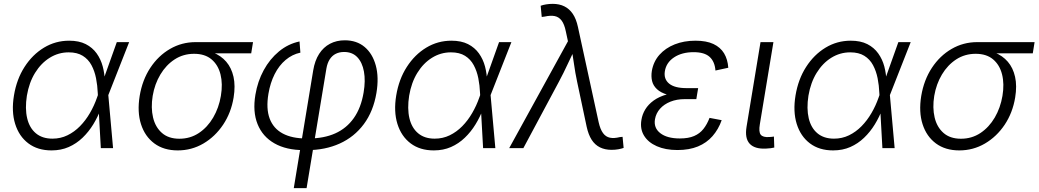

<svg xmlns="http://www.w3.org/2000/svg" viewBox="-20 -756 5301 980"><path d="M243.2 11.7Q172.4 11.7 124.8 -24.2Q77.1 -60.1 57.4 -123.5Q37.6 -187 51.3 -269Q64.9 -351.6 105.2 -414.3Q145.5 -477.1 204.3 -512.7Q263.2 -548.3 333 -548.3Q383.3 -548.3 417.7 -530.8Q452.1 -513.2 473.4 -483.4Q494.6 -453.6 504.4 -416.7Q514.2 -379.9 515.1 -340.3H538.1L532.7 -272L557.1 0H494.6L479 -281.2Q477.5 -319.8 470.2 -356.7Q462.9 -393.6 446.8 -423.6Q430.7 -453.6 402.3 -471.2Q374 -488.8 330.6 -488.8Q278.3 -488.8 233.9 -461.2Q189.5 -433.6 158.9 -384Q128.4 -334.5 117.2 -267.6Q106.9 -201.7 118.7 -152.3Q130.4 -103 163.1 -75.7Q195.8 -48.3 247.6 -48.3Q289.1 -48.3 324.2 -65.4Q359.4 -82.5 388.2 -111.8Q417 -141.1 439 -179Q460.9 -216.8 475.1 -257.8L576.2 -541H639.2L532.2 -269L515.6 -201.7H495.1Q479.5 -159.7 456.1 -121.3Q432.6 -83 401.4 -53Q370.1 -22.9 330.8 -5.6Q291.5 11.7 243.2 11.7Z M887.2 11.7Q815.9 11.7 767.8 -23.9Q719.7 -59.6 699.7 -122.1Q679.7 -184.6 692.9 -266.1Q706.5 -348.1 747.3 -409.9Q788.1 -471.7 847.9 -506.3Q907.7 -541 978.5 -541H1271.5L1262.2 -483.9H1035.6L970.7 -481.4Q915.5 -481.4 871.6 -452.9Q827.6 -424.3 798.6 -375.7Q769.5 -327.1 759.3 -266.6Q749.5 -206.1 761.2 -156.5Q772.9 -106.9 806.6 -77.4Q840.3 -47.9 895.5 -47.9Q951.2 -47.9 995.1 -77.1Q1039.1 -106.4 1068.1 -156Q1097.2 -205.6 1107.4 -266.6Q1117.7 -327.6 1105.5 -376.2Q1093.3 -424.8 1059.6 -453.1Q1025.9 -481.4 970.7 -481.4L972.7 -504.4Q1024.9 -504.4 1066.4 -488.3Q1107.9 -472.2 1134.8 -440.9Q1161.6 -409.7 1171.9 -363.8Q1182.1 -317.9 1172.4 -258.3Q1159.7 -180.7 1118.9 -119.6Q1078.1 -58.6 1018.1 -23.4Q958 11.7 887.2 11.7Z M1479.5 204.1 1578.6 -396.5Q1586.9 -446.8 1608.9 -481Q1630.9 -515.1 1664.3 -532.7Q1697.8 -550.3 1739.7 -550.3Q1800.8 -550.3 1841.3 -516.1Q1881.8 -481.9 1898.2 -421.4Q1914.6 -360.8 1901.4 -281.7Q1885.7 -188 1837.2 -122.6Q1788.6 -57.1 1714.1 -23.4Q1639.6 10.3 1546.9 10.3H1531.7Q1441.4 10.3 1380.9 -24.2Q1320.3 -58.6 1294.7 -122.3Q1269 -186 1283.7 -272.9Q1294.9 -340.3 1325.9 -397.5Q1356.9 -454.6 1403.8 -493.4Q1450.7 -532.2 1508.8 -544.4L1513.2 -487.3Q1471.7 -478.5 1438 -450.2Q1404.3 -421.9 1381.8 -377.4Q1359.4 -333 1350.1 -277.3Q1337.4 -201.7 1356.4 -150.9Q1375.5 -100.1 1422.9 -74.7Q1470.2 -49.3 1542 -49.3H1556.6Q1633.3 -49.3 1691.2 -75.2Q1749 -101.1 1785.9 -153.3Q1822.8 -205.6 1835.9 -283.7Q1846.2 -344.2 1837.6 -390.9Q1829.1 -437.5 1803.7 -464.1Q1778.3 -490.7 1736.3 -490.7Q1712.4 -490.7 1693.8 -481.4Q1675.3 -472.2 1663.1 -453.4Q1650.9 -434.6 1646 -406.2L1544.9 204.1Z M2194.3 11.7Q2123.5 11.7 2075.9 -24.2Q2028.3 -60.1 2008.5 -123.5Q1988.8 -187 2002.4 -269Q2016.1 -351.6 2056.4 -414.3Q2096.7 -477.1 2155.5 -512.7Q2214.4 -548.3 2284.2 -548.3Q2334.5 -548.3 2368.9 -530.8Q2403.3 -513.2 2424.6 -483.4Q2445.8 -453.6 2455.6 -416.7Q2465.3 -379.9 2466.3 -340.3H2489.3L2483.9 -272L2508.3 0H2445.8L2430.2 -281.2Q2428.7 -319.8 2421.4 -356.7Q2414.1 -393.6 2397.9 -423.6Q2381.8 -453.6 2353.5 -471.2Q2325.2 -488.8 2281.7 -488.8Q2229.5 -488.8 2185.1 -461.2Q2140.6 -433.6 2110.1 -384Q2079.6 -334.5 2068.4 -267.6Q2058.1 -201.7 2069.8 -152.3Q2081.5 -103 2114.3 -75.7Q2147 -48.3 2198.7 -48.3Q2240.2 -48.3 2275.4 -65.4Q2310.5 -82.5 2339.4 -111.8Q2368.2 -141.1 2390.1 -179Q2412.1 -216.8 2426.3 -257.8L2527.3 -541H2590.3L2483.4 -269L2466.8 -201.7H2446.3Q2430.7 -159.7 2407.2 -121.3Q2383.8 -83 2352.5 -53Q2321.3 -22.9 2282 -5.6Q2242.7 11.7 2194.3 11.7Z M2579.1 0 2878.9 -545.4 2868.2 -595.2Q2860.8 -631.8 2846.9 -650.6Q2833 -669.4 2811.8 -673.8Q2790.5 -678.2 2760.3 -671.4L2745.1 -669.4L2739.7 -726.6Q2751.5 -731 2767.3 -733.6Q2783.2 -736.3 2801.3 -736.3Q2835 -736.3 2860.6 -723.6Q2886.2 -710.9 2903.6 -685.3Q2920.9 -659.7 2929.7 -619.1L3035.6 -132.3Q3043.9 -95.7 3057.9 -76.7Q3071.8 -57.6 3093 -53.2Q3114.3 -48.8 3143.6 -56.2L3157.7 -57.6L3163.1 -1Q3152.3 2.9 3136.2 5.9Q3120.1 8.8 3101.6 8.8Q3067.9 8.8 3042.2 -3.9Q3016.6 -16.6 3000 -42.5Q2983.4 -68.4 2974.6 -108.4L2925.8 -338.4Q2916 -384.3 2909.9 -428.5Q2903.8 -472.7 2896.5 -516.1H2918.9Q2897.9 -473.1 2877.4 -428.5Q2856.9 -383.8 2832.5 -338.4L2651.4 0Z M3438 9.8Q3376.5 9.8 3332.3 -9.8Q3288.1 -29.3 3267.1 -64Q3246.1 -98.6 3253.9 -144Q3258.3 -172.4 3273.7 -197.8Q3289.1 -223.1 3316.4 -242.9Q3343.8 -262.7 3384 -274.2Q3424.3 -285.6 3479 -285.6H3540L3534.2 -250H3474.6Q3434.6 -250 3402.1 -237.1Q3369.6 -224.1 3349.1 -201.2Q3328.6 -178.2 3323.2 -147.9Q3315.4 -103.5 3350.1 -76.4Q3384.8 -49.3 3450.2 -49.3Q3494.1 -49.3 3522.9 -61.8Q3551.8 -74.2 3570.3 -97.7Q3588.9 -121.1 3601.6 -154.3L3663.6 -142.6Q3647 -95.7 3616.9 -61.3Q3586.9 -26.9 3542.5 -8.5Q3498 9.8 3438 9.8ZM3476.1 -262.2Q3422.4 -262.2 3387.5 -272.5Q3352.5 -282.7 3333.3 -300.8Q3314 -318.8 3308.3 -342.5Q3302.7 -366.2 3307.1 -394Q3315.4 -441.9 3345.9 -476.3Q3376.5 -510.7 3423.8 -529.5Q3471.2 -548.3 3529.8 -548.3Q3585.4 -548.3 3621.3 -531.5Q3657.2 -514.6 3675.8 -483.9Q3694.3 -453.1 3697.3 -410.2L3631.8 -396Q3628.4 -441.4 3602.1 -465.6Q3575.7 -489.7 3520.5 -489.7Q3460.4 -489.7 3420.4 -463.1Q3380.4 -436.5 3373.5 -392.1Q3367.2 -352.5 3395.3 -329.3Q3423.3 -306.2 3484.4 -306.2H3543.5L3536.1 -262.2Z M3890.1 2.4Q3832 5.4 3806.4 -22.5Q3780.8 -50.3 3790.5 -108.9L3861.8 -541H3927.7L3858.4 -122.1Q3851.6 -82.5 3863 -68.4Q3874.5 -54.2 3906.2 -56.6Q3915.5 -57.1 3920.4 -57.6Q3925.3 -58.1 3930.2 -59.1L3932.1 -2.9Q3924.8 -1 3913.8 0.5Q3902.8 2 3890.1 2.4Z M4232.4 11.7Q4161.6 11.7 4114 -24.2Q4066.4 -60.1 4046.6 -123.5Q4026.9 -187 4040.5 -269Q4054.2 -351.6 4094.5 -414.3Q4134.8 -477.1 4193.6 -512.7Q4252.4 -548.3 4322.3 -548.3Q4372.6 -548.3 4407 -530.8Q4441.4 -513.2 4462.6 -483.4Q4483.9 -453.6 4493.7 -416.7Q4503.4 -379.9 4504.4 -340.3H4527.3L4522 -272L4546.4 0H4483.9L4468.3 -281.2Q4466.8 -319.8 4459.5 -356.7Q4452.1 -393.6 4436 -423.6Q4419.9 -453.6 4391.6 -471.2Q4363.3 -488.8 4319.8 -488.8Q4267.6 -488.8 4223.1 -461.2Q4178.7 -433.6 4148.2 -384Q4117.7 -334.5 4106.4 -267.6Q4096.2 -201.7 4107.9 -152.3Q4119.6 -103 4152.3 -75.7Q4185.1 -48.3 4236.8 -48.3Q4278.3 -48.3 4313.5 -65.4Q4348.6 -82.5 4377.4 -111.8Q4406.2 -141.1 4428.2 -179Q4450.2 -216.8 4464.4 -257.8L4565.4 -541H4628.4L4521.5 -269L4504.9 -201.7H4484.4Q4468.8 -159.7 4445.3 -121.3Q4421.9 -83 4390.6 -53Q4359.4 -22.9 4320.1 -5.6Q4280.8 11.7 4232.4 11.7Z M4876.5 11.7Q4805.2 11.7 4757.1 -23.9Q4709 -59.6 4689 -122.1Q4668.9 -184.6 4682.1 -266.1Q4695.8 -348.1 4736.6 -409.9Q4777.3 -471.7 4837.2 -506.3Q4897 -541 4967.8 -541H5260.7L5251.5 -483.9H5024.9L4960 -481.4Q4904.8 -481.4 4860.8 -452.9Q4816.9 -424.3 4787.8 -375.7Q4758.8 -327.1 4748.5 -266.6Q4738.8 -206.1 4750.5 -156.5Q4762.2 -106.9 4795.9 -77.4Q4829.6 -47.9 4884.8 -47.9Q4940.4 -47.9 4984.4 -77.1Q5028.3 -106.4 5057.4 -156Q5086.4 -205.6 5096.7 -266.6Q5106.9 -327.6 5094.7 -376.2Q5082.5 -424.8 5048.8 -453.1Q5015.1 -481.4 4960 -481.4L4961.9 -504.4Q5014.2 -504.4 5055.7 -488.3Q5097.2 -472.2 5124 -440.9Q5150.9 -409.7 5161.1 -363.8Q5171.4 -317.9 5161.6 -258.3Q5148.9 -180.7 5108.2 -119.6Q5067.4 -58.6 5007.3 -23.4Q4947.3 11.7 4876.5 11.7Z"/></svg>

Font: Inter 17pt Light
Style: Italic
Weight: 300
Italic angle: -9.3988°
Version: Version 4.001;git-66647c0bb